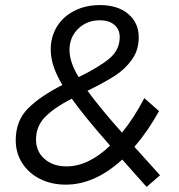

<svg xmlns="http://www.w3.org/2000/svg" viewBox="-20 -724 704 757"><path d="M558 13 462 -95Q354 4 239 4Q183 4 138 -18.5Q93 -41 67.5 -81Q42 -121 42 -171Q42 -248 90.5 -296.5Q139 -345 226 -389Q202 -429 191 -463Q180 -497 180 -529Q180 -579 204.5 -619Q229 -659 273.5 -681.5Q318 -704 374 -704Q444 -704 485.5 -669Q527 -634 527 -577Q527 -526 499.5 -488Q472 -450 431 -424Q390 -398 325 -366Q378 -294 461 -201Q509 -260 549 -337L607 -286Q564 -208 510 -145L611 -33ZM254 -527Q254 -479 290 -420Q370 -459 411 -493Q452 -527 452 -578Q452 -608 431 -626Q410 -644 374 -644Q326 -644 293 -615Q260 -586 255 -543Q254 -538 254 -527ZM414 -150Q310 -268 263 -335Q196 -301 159 -264Q122 -227 122 -174Q122 -127 155.5 -97.5Q189 -68 242 -68Q329 -68 414 -150Z"/></svg>

Font: TypoPRO Montserrat
Style: Italic
Weight: 400
Italic angle: -11.3°
Designer: Julieta Ulanovsky
Foundry: Julieta Ulanovsky
Version: Version 6.001